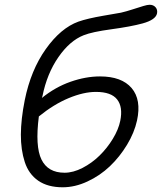

<svg xmlns="http://www.w3.org/2000/svg" viewBox="-20 -730 680 806"><path d="M243.2 56.2Q180.7 56.2 140.6 28.6Q100.6 1 84 -49.8Q67.4 -100.6 67.6 -165Q67.9 -229.5 84 -310.1Q109.4 -435.5 172.1 -523.9Q234.9 -612.3 309.1 -639.2Q346.2 -652.3 414.6 -664.1Q482.9 -675.8 487.8 -676.8Q510.7 -682.1 537.6 -690.9Q564.5 -699.7 581.8 -704.8Q599.1 -710 607.9 -710Q624 -710 633.1 -699.5Q642.1 -689 639.2 -673.8Q633.8 -647 579.1 -631.8Q529.3 -618.2 447.8 -607.2Q366.2 -596.2 331.1 -582Q272.9 -559.1 225.1 -490Q177.2 -420.9 158.2 -326.2Q157.7 -325.2 157 -322.5Q156.2 -319.8 155.8 -318.8Q211.9 -364.3 275.9 -386.7Q339.8 -409.2 399.9 -409.2Q490.7 -409.2 532.5 -360.4Q574.2 -311.5 555.2 -224.1Q543.9 -172.9 513.2 -122.1Q482.4 -71.3 441.2 -32Q399.9 7.3 347.4 31.7Q294.9 56.2 243.2 56.2ZM382.8 -344.2Q331.1 -344.2 268.3 -318.1Q205.6 -292 143.1 -241.2Q127 -115.7 154.1 -60.3Q181.2 -4.9 251 -4.9Q287.1 -4.9 326.4 -25.1Q365.7 -45.4 397.7 -76.7Q429.7 -107.9 453.6 -147.2Q477.5 -186.5 484.9 -223.1Q496.6 -280.8 471.7 -312.5Q446.8 -344.2 382.8 -344.2Z"/></svg>

Font: Shantell Sans Bouncy
Style: Italic
Weight: 300
Italic angle: -11.31°
Designer: Stephen Nixon, Anya Danilova, Shantell Martin
Foundry: Arrow Type
Version: Version 1.006;[9816181b4]